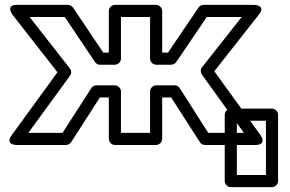

<svg xmlns="http://www.w3.org/2000/svg" viewBox="-20 -573 1198 792"><path d="M700 -221H624C609 -221 599 -207 599 -196V-25H479V-196C479 -211 465 -221 454 -221H378C369 -221 361 -217 357 -210L238 -25H97L269 -261C276 -270 275 -282 268 -291L102 -503H247L372 -317C377 -310 384 -306 392 -306H454C469 -306 479 -320 479 -331V-503H599V-331C599 -316 613 -306 624 -306H686C694 -306 703 -311 707 -317L833 -503H977L813 -295C806 -286 807 -274 813 -265L986 -25H839L721 -210C716 -217 708 -221 700 -221ZM686 -171 805 14C809 21 817 25 826 25H1034C1083 25 1055 -15 1055 -15L864 -279L1048 -513C1079 -552 1028 -553 1028 -553H820C812 -553 804 -549 799 -542L673 -356H649V-528C649 -539 639 -553 624 -553H454C443 -553 429 -543 429 -528V-356H406L281 -542C277 -548 268 -553 260 -553H50C1 -553 31 -513 31 -513L217 -275L28 -15C-1 25 48 25 48 25H252C260 25 268 21 273 14L392 -171H429V0C429 11 439 25 454 25H624C635 25 649 15 649 0V-171ZM1077 149H957V-75H1077ZM1102 199C1113 199 1127 189 1127 174V-100C1127 -111 1117 -125 1102 -125H932C921 -125 907 -115 907 -100V174C907 185 917 199 932 199Z"/></svg>

Font: Asimov
Style: XWidOu
Weight: 500
Designer: Google
Version: Version 2.000980; 2014